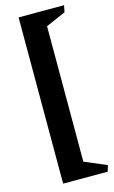

<svg xmlns="http://www.w3.org/2000/svg" viewBox="-132 -770 580 974"><g transform="rotate(-15 158.0 -282.5)"><path d="M311 -718.8 304.2 -683.6 200.2 -638.2V73.2L315.9 122.1L306.6 154.3H72.3V-718.8Z"/></g></svg>

Font: Vesper Libre Heavy
Style: Regular
Weight: 900
Designer: Robert Keller & Kimya Gandhi
Foundry: Mota Italic
Version: Version 1.058